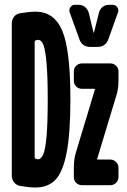

<svg xmlns="http://www.w3.org/2000/svg" viewBox="-20 -790 540 819"><path d="M318.4 -623 277.3 -737.3Q273.4 -749 280.3 -759.3Q287.1 -769.5 299.8 -769.5H315.4Q331.1 -769.5 342.3 -760.3Q353.5 -751 358.4 -736.3L378.9 -651.4Q378.9 -650.4 379.9 -650.4Q380.9 -650.4 380.9 -651.4L402.3 -736.3Q406.2 -751 417.5 -760.3Q428.7 -769.5 445.3 -769.5H460Q472.7 -769.5 480 -759.3Q487.3 -749 483.4 -737.3L442.4 -623Q430.7 -589.8 394.5 -589.8H365.2Q330.1 -589.8 318.4 -623ZM450.2 -519.5Q464.8 -519.5 475.1 -509.8Q485.4 -500 485.4 -485.4V-446.3Q485.4 -408.2 474.6 -377L394.5 -112.3V-110.4Q394.5 -109.4 396.5 -109.4H450.2Q464.8 -109.4 475.1 -99.1Q485.4 -88.9 485.4 -74.2V-35.2Q485.4 -20.5 475.1 -10.3Q464.8 0 450.2 0H330.1Q315.4 0 305.2 -9.8Q294.9 -19.5 294.9 -35.2V-74.2Q294.9 -112.3 304.7 -142.6L384.8 -408.2V-410.2Q384.8 -411.1 383.8 -411.1H330.1Q315.4 -411.1 305.2 -420.9Q294.9 -430.7 294.9 -446.3V-485.4Q294.9 -500 305.2 -509.8Q315.4 -519.5 330.1 -519.5ZM141.6 -110.4Q155.3 -110.4 164.6 -131.8Q173.8 -153.3 178.7 -210Q183.6 -266.6 183.6 -365.2Q183.6 -461.9 178.7 -518.6Q173.8 -575.2 165.5 -597.7Q157.2 -620.1 141.6 -620.1Q138.7 -620.1 132.8 -618.2Q127.9 -616.2 127.9 -610.4V-120.1Q127.9 -114.3 132.8 -112.3Q138.7 -110.4 141.6 -110.4ZM131.8 -740.2Q211.9 -740.2 246.1 -657.7Q280.3 -575.2 280.3 -365.2Q280.3 -221.7 264.2 -138.7Q248 -55.7 216.3 -22.9Q184.6 9.8 131.8 9.8Q104.5 9.8 65.4 2.9Q49.8 0 40 -12.2Q30.3 -24.4 30.3 -40V-690.4Q30.3 -706.1 39.6 -718.3Q48.8 -730.5 65.4 -733.4Q104.5 -740.2 131.8 -740.2Z"/></svg>

Font: Rounded-L Mgen+ 1m bold
Style: Bold
Weight: 700
Designer: [Source Han Sans]
Ryoko NISHIZUKA  (kana & ideographs); Paul D. Hunt (Latin, Greek & Cyrillic); Wenlong ZHANG  (bopomofo
Version: Version 1.059.20150602